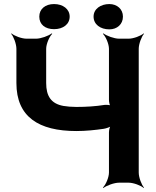

<svg xmlns="http://www.w3.org/2000/svg" viewBox="-20 -902 769 948"><path d="M357 -374C333 -374 311 -376 293 -379C232 -390 208 -428 208 -492V-661C208 -685 224 -722 238 -735L235 -737C220 -725 182 -711 158 -711H111C87 -711 50 -725 37 -737L35 -735C47 -722 61 -685 61 -661V-492C61 -325 171 -255 357 -255C404 -255 451 -260 492 -266C505 -268 525 -275 531 -281L528 -284C522 -277 518 -260 518 -248V-50C518 -26 502 11 488 24L491 26C506 14 544 0 568 0H615C639 0 676 14 689 26L691 24C679 11 665 -26 665 -50V-661C665 -685 679 -722 691 -735L689 -737C676 -725 639 -711 615 -711H568C544 -711 506 -725 491 -737L488 -735C502 -722 518 -685 518 -661V-409C518 -400 521 -382 526 -377L529 -380C524 -384 506 -385 496 -384C453 -377 405 -374 357 -374ZM247 -758C291 -758 324 -782 324 -820C324 -857 291 -882 247 -882C204 -882 174 -858 174 -820C174 -781 203 -758 247 -758ZM520 -757C558 -757 587 -782 587 -820C587 -857 558 -882 520 -882C477 -882 442 -858 442 -820C442 -782 475 -757 520 -757Z"/></svg>

Font: Asimov
Style: EdgeNar
Weight: 500
Designer: Google
Version: Version 2.000980: 2014